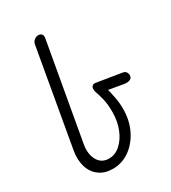

<svg xmlns="http://www.w3.org/2000/svg" viewBox="-189 -871 870 974"><g transform="rotate(-30 246.5 -383.5)"><path d="M182 5Q135 5 103 -18.5Q71 -42 58.5 -83Q46 -124 55 -176L154 -740Q157 -755 168.5 -763.5Q180 -772 191 -772Q203 -772 210.5 -764.5Q218 -757 215 -740L115 -176Q106 -124 126.5 -87Q147 -50 191 -50Q227 -50 257 -76.5Q287 -103 305 -147.5Q323 -192 323 -247Q323 -294 315 -325.5Q307 -357 299 -379Q297 -386 297 -396Q297 -406 304 -413Q311 -420 329 -416L465 -394Q481 -392 487 -383Q493 -374 493 -366Q493 -347 478 -341.5Q463 -336 443 -340L326 -360L352 -384Q365 -336 371.5 -301.5Q378 -267 378 -235Q378 -166 351.5 -112Q325 -58 280.5 -26.5Q236 5 182 5Z"/></g></svg>

Font: Edu VIC WA NT Beginner
Style: Regular
Weight: 400
Designer: Tina and Corey Anderson
Foundry: Google for Education
Version: Version 1.003